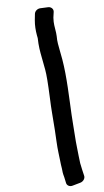

<svg xmlns="http://www.w3.org/2000/svg" viewBox="-57 -761 487 903"><g transform="rotate(5 186.5 -310.0)"><path d="M356 85C370 78 376 62 371 51L359 23C349 0 345 -11 337 -40C328 -73 320 -96 312 -130C303 -169 295 -194 287 -230C270 -303 249 -407 221 -485L207 -522C196 -552 190 -564 185 -592C182 -609 168 -641 165 -658L162 -677L161 -705C160 -719 146 -727 133 -724L97 -716C83 -713 73 -700 74 -687L76 -658C78 -633 84 -610 92 -588L97 -575C104 -539 113 -514 125 -483L145 -430C153 -409 164 -366 178 -302C192 -237 195 -232 215 -151C222 -123 232 -75 241 -47C248 -27 255 3 264 27L269 44C271 51 274 56 278 65L289 92C293 103 307 109 321 102Z"/></g></svg>

Font: Reckless Catfish
Style: HeavyIt
Weight: 400
Foundry: Cannot Into Space Fonts
Version: Version 0.2894